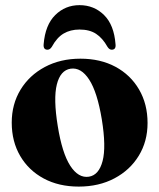

<svg xmlns="http://www.w3.org/2000/svg" viewBox="-20 -696 604 728"><path d="M285 -473.5Q360.5 -473.5 417.8 -442.8Q475 -412 507.2 -356.8Q539.5 -301.5 539.5 -229.5Q539.5 -160 506.2 -105.5Q473 -51 414 -19.8Q355 11.5 278.5 11.5Q203 11.5 145.8 -19.2Q88.5 -50 56.5 -104.8Q24.5 -159.5 24.5 -231Q24.5 -301 57.8 -355.8Q91 -410.5 150 -442Q209 -473.5 285 -473.5ZM317 -26Q355 -32 369 -85.5Q383 -139 366 -243.5Q349 -346.5 318.2 -394Q287.5 -441.5 247.5 -435.5Q209 -429.5 195.5 -375.8Q182 -322 199 -218Q215.5 -115.5 246.2 -67.8Q277 -20 317 -26ZM281.5 -584Q247 -584 221.2 -568.8Q195.5 -553.5 176.5 -518.5Q169.5 -507.5 160 -507.5Q143.5 -507.5 145.5 -528.5Q151.5 -601.5 189.5 -639Q227.5 -676.5 281.5 -676.5Q336.5 -676.5 374.5 -639Q412.5 -601.5 418 -528.5Q420.5 -507.5 403.5 -507.5Q394.5 -507.5 387.5 -518.5Q369 -551.5 344.2 -567.8Q319.5 -584 281.5 -584Z"/></svg>

Font: Fraunces 72pt
Style: Bold
Weight: 700
Version: Version 1.000;[b76b70a41]